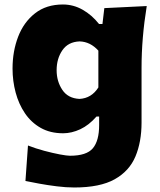

<svg xmlns="http://www.w3.org/2000/svg" viewBox="-20 -600 708 851"><path d="M309.1 231Q272.9 231 231.7 225.8Q190.4 220.7 153.6 213.9Q116.7 207 92.8 202.1L104 44.9Q137.7 58.1 176 68.4Q214.4 78.6 245.6 84.5Q276.9 90.3 290 90.3Q363.8 90.3 391.6 57.1Q419.4 23.9 419.4 -45.4V-83.5H407.7Q374 -44.9 335.7 -27.1Q297.4 -9.3 259.8 -9.3Q202.6 -9.3 160.4 -33.2Q118.2 -57.1 90.6 -97.9Q63 -138.7 49.3 -189.9Q35.6 -241.2 35.6 -295.9Q35.6 -373 60.5 -437.5Q85.4 -502 135.3 -541Q185.1 -580.1 258.8 -580.1Q305.2 -580.1 346.2 -556.9Q387.2 -533.7 418.9 -493.7H434.1L442.4 -564L630.4 -573.2Q607.4 -431.2 607.4 -299.3V-56.6Q607.4 28.8 580.3 93.5Q553.2 158.2 488.3 194.6Q423.3 231 309.1 231ZM332.5 -161.6Q385.7 -164.6 416 -212.4V-375.5Q380.4 -415 333 -416.5Q282.2 -414.6 256.6 -377.4Q231 -340.3 231 -288.6Q231 -239.7 256.1 -201.9Q281.2 -164.1 332.5 -161.6Z"/></svg>

Font: Pinar ExtraBold
Style: Regular
Weight: 800
Designer: Amin Abedi
Version: Version 3.000